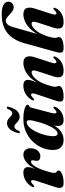

<svg xmlns="http://www.w3.org/2000/svg" viewBox="734 -1499 776 2284"><g transform="rotate(-90 1122.0 -357.0)"><path d="M43.5 -339.5Q32 -345 44 -367Q69 -412 114.2 -439.5Q159.5 -467 211.5 -467Q276 -467 276 -412.5Q276 -393.5 269.8 -372Q263.5 -350.5 255 -327Q291 -397.5 335.8 -432.2Q380.5 -467 423.5 -467Q463.5 -467 483.5 -440Q503.5 -413 500 -371.5Q496 -320.5 468.5 -292.8Q441 -265 404 -265Q377.5 -265 364 -277.2Q350.5 -289.5 350.5 -308.5Q350.5 -321 354 -332.5Q357.5 -344 357.5 -355Q357.5 -376.5 340 -376.5Q318 -376.5 288.5 -334.2Q259 -292 230.5 -200.5Q219 -164.5 213.2 -140.5Q207.5 -116.5 207.5 -100Q207.5 -85 214.5 -77.2Q221.5 -69.5 228.5 -63.5Q235.5 -57.5 235.5 -46.5Q235.5 -26 194.8 -7.2Q154 11.5 85.5 11.5Q41.5 11.5 32.2 -13.8Q23 -39 38 -84L112 -312Q124 -347.5 121.2 -361.5Q118.5 -375.5 107 -375.5Q99 -375.5 89.2 -369.5Q79.5 -363.5 64 -347Q51.5 -336 43.5 -339.5Z M923 -142.5Q912 -101.5 915.2 -87.2Q918.5 -73 929.5 -73Q938 -73 946.8 -79Q955.5 -85 969 -100Q976.5 -107 980.8 -108.8Q985 -110.5 989.5 -108.5Q1001.5 -103.5 989 -78.5Q968.5 -38.5 927.5 -13.5Q886.5 11.5 835.5 11.5Q797.5 11.5 781.5 -6Q765.5 -23.5 765.5 -54.5Q765.5 -72.5 770 -100Q739.5 -46.5 695.5 -17.5Q651.5 11.5 597.5 11.5Q537.5 11.5 505.8 -27Q474 -65.5 481 -141Q485.5 -202.5 514 -260.8Q542.5 -319 590.8 -365.5Q639 -412 704 -439.5Q769 -467 846.5 -467Q926.5 -467 973.5 -451Q1020.5 -435 1018.5 -417.5Q1017.5 -406.5 1010.2 -402Q1003 -397.5 995.2 -392.8Q987.5 -388 984.5 -376.5ZM645 -135.5Q641 -93 650.2 -76.2Q659.5 -59.5 674 -59.5Q700 -59.5 728.5 -96.5Q757 -133.5 783.5 -200.5Q810 -267.5 829.5 -357.5Q844.5 -427.5 811.5 -427.5Q783.5 -427.5 755.5 -400.5Q727.5 -373.5 704 -329.8Q680.5 -286 664.8 -235Q649 -184 645 -135.5ZM874.5 -511Q852.5 -511 836.8 -520.5Q821 -530 808.2 -542.2Q795.5 -554.5 783.8 -564Q772 -573.5 758 -573.5Q726.5 -573.5 708 -521Q701.5 -508.5 690 -508.5Q674.5 -508.5 680.5 -528.5Q715 -661.5 800 -661.5Q822 -661.5 837.8 -652Q853.5 -642.5 866.2 -630.2Q879 -618 890.8 -608.8Q902.5 -599.5 916.5 -599.5Q948.5 -599.5 966.5 -652Q973 -664 985 -664Q999.5 -664 994 -644.5Q959.5 -511 874.5 -511Z M1074.5 -339.5Q1063 -345 1075 -367Q1100.5 -412 1145.8 -439.5Q1191 -467 1245 -467Q1314 -467 1314 -412Q1314 -390.5 1303.8 -362.2Q1293.5 -334 1282 -303.5Q1317 -365 1357.8 -400.8Q1398.5 -436.5 1438.8 -451.8Q1479 -467 1513 -467Q1572.5 -467 1587.8 -429Q1603 -391 1581.5 -326.5L1521.5 -141Q1508.5 -102 1512 -88Q1515.5 -74 1527 -74Q1535 -74 1544 -79.8Q1553 -85.5 1566.5 -101Q1574 -108 1578.2 -109.5Q1582.5 -111 1587 -109.5Q1599 -104 1586.5 -79Q1566 -39 1523.8 -13.8Q1481.5 11.5 1422 11.5Q1363 11.5 1349.8 -21.2Q1336.5 -54 1356.5 -113.5L1415.5 -294.5Q1429.5 -336 1425.5 -352.5Q1421.5 -369 1401 -369Q1372.5 -369 1331 -326.5Q1289.5 -284 1258.5 -196.5Q1231.5 -121 1231.5 -89.5Q1231.5 -76 1236.2 -66.5Q1241 -57 1241 -44Q1241 -18.5 1206.5 -3.5Q1172 11.5 1109.5 11.5Q1067.5 11.5 1058.8 -11.2Q1050 -34 1065.5 -79L1143 -312Q1155.5 -347.5 1152.5 -361.5Q1149.5 -375.5 1138 -375.5Q1130 -375.5 1120.5 -369.5Q1111 -363.5 1095 -347Q1082.5 -336.5 1074.5 -339.5Z M1837.5 -196Q1824.5 -160 1819 -132Q1813.5 -104 1813.5 -89.5Q1813.5 -76 1818.2 -66.2Q1823 -56.5 1823 -43.5Q1823 -18.5 1788.2 -3.5Q1753.5 11.5 1690.5 11.5Q1648.5 11.5 1640.5 -10.2Q1632.5 -32 1645 -76.5L1751 -458Q1786.5 -586 1869.8 -655.5Q1953 -725 2097 -725Q2169 -725 2206.5 -702.8Q2244 -680.5 2244 -645.5Q2244 -619.5 2226 -601Q2208 -582.5 2176.5 -582.5Q2152.5 -582.5 2132 -596.8Q2111.5 -611 2092.8 -629.2Q2074 -647.5 2056 -661.8Q2038 -676 2018.5 -676Q1994 -676 1974.5 -656Q1955 -636 1941.5 -588.5L1860 -302Q1895.5 -363.5 1936.5 -399.8Q1977.5 -436 2018 -451.5Q2058.5 -467 2092.5 -467Q2152.5 -467 2167.2 -428.5Q2182 -390 2161 -326.5L2101 -141Q2088 -102 2091.5 -88Q2095 -74 2106.5 -74Q2114.5 -74 2123.5 -79.8Q2132.5 -85.5 2146 -101Q2153.5 -108 2158 -109.5Q2162.5 -111 2166.5 -109.5Q2178.5 -104 2166 -79Q2145.5 -39 2103.5 -13.8Q2061.5 11.5 2001.5 11.5Q1942.5 11.5 1929.2 -21.2Q1916 -54 1936 -113.5L1995 -294.5Q2008.5 -336 2005 -352.5Q2001.5 -369 1980.5 -369Q1951 -369 1909.2 -325.5Q1867.5 -282 1837.5 -196Z"/></g></svg>

Font: Fraunces 72pt
Style: Bold Italic
Weight: 700
Italic angle: -16°
Version: Version 1.000;[b76b70a41]